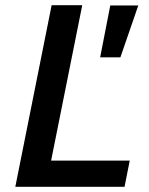

<svg xmlns="http://www.w3.org/2000/svg" viewBox="-20 -720 574 740"><path d="M297 -700 177 -101H480L460 0H39L179 -700ZM405 -699H513L444 -499H366Z"/></svg>

Font: Argentum Sans
Style: Italic
Weight: 400
Italic angle: -11.3099°
Designer: Julieta Ulanovsky, Owen Earl, Rasmus Andersson, Cristiano Sobral
Foundry: The Argentum Sans Project Authors
Version: Version 3.131; ttfautohint (v1.8.4.7-5d5b-dirty)